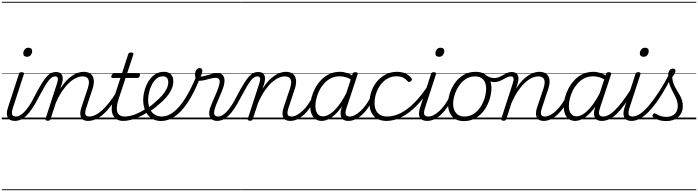

<svg xmlns="http://www.w3.org/2000/svg" viewBox="-20 -1303 7621 2096"><path d="M143 17Q113 17 93 7Q73 -3 63.5 -22.5Q54 -42 55 -69.5Q56 -97 68 -132L186 -494Q190 -506 196 -510.5Q202 -515 216 -515Q232 -515 238 -509Q244 -503 240 -491L122 -129Q105 -78 112 -54.5Q119 -31 157 -31Q168 -31 172 -23.5Q176 -16 174.5 -7Q173 2 165 9.5Q157 17 143 17ZM274 -683Q257 -683 245.5 -692Q234 -701 234 -719Q234 -743 249 -762.5Q264 -782 291 -782Q309 -782 320 -773Q331 -764 331 -745Q331 -722 316.5 -702.5Q302 -683 274 -683ZM0 763H300V773H0ZM0 -20H300V0H0ZM0 -505H300V-500H0ZM0 -1283H300V-1273H0Z M144 17Q133 17 129.5 9.5Q126 2 128.5 -7Q131 -16 138.5 -23.5Q146 -31 158 -31Q175 -31 196.5 -42.5Q218 -54 243.5 -79.5Q269 -105 298.5 -148.5Q328 -192 360 -257Q403 -339 435 -390.5Q467 -442 492.5 -469.5Q518 -497 541.5 -507Q565 -517 591 -517Q601 -517 603.5 -509.5Q606 -502 603.5 -493Q601 -484 595 -476.5Q589 -469 582 -469Q566 -469 549.5 -459.5Q533 -450 513.5 -426.5Q494 -403 468 -359.5Q442 -316 406 -248Q366 -169 331 -117.5Q296 -66 264.5 -37Q233 -8 203.5 4.5Q174 17 144 17ZM300 763H400V773H300ZM300 -20H400V0H300ZM300 -505H400V-500H300ZM300 -1283H400V-1273H300Z M939 17Q911 17 892 7Q873 -3 864 -22.5Q855 -42 856 -69.5Q857 -97 869 -132L939 -341Q952 -382 950.5 -410.5Q949 -439 931.5 -454Q914 -469 880 -469Q849 -469 813 -453Q777 -437 738.5 -402.5Q700 -368 662 -313Q624 -258 589 -179L532 -4Q529 6 522.5 10.5Q516 15 501 15Q489 15 481.5 10Q474 5 477 -6L603 -394Q616 -433 610.5 -451Q605 -469 582 -469Q571 -469 566.5 -476.5Q562 -484 563.5 -493Q565 -502 572 -509.5Q579 -517 591 -517Q615 -517 631 -509Q647 -501 655.5 -486Q664 -471 665 -450.5Q666 -430 660 -404L638 -334Q670 -386 703.5 -421Q737 -456 770.5 -478Q804 -500 835 -509.5Q866 -519 893 -519Q939 -519 967.5 -498Q996 -477 1003 -435Q1010 -393 989 -329L922 -127Q905 -77 912 -54Q919 -31 954 -31Q964 -31 968 -23.5Q972 -16 970.5 -7Q969 2 961 9.5Q953 17 939 17ZM400 763H1096V773H400ZM400 -20H1096V0H400ZM400 -505H1096V-500H400ZM400 -1283H1096V-1273H400Z M939 17Q928 17 923.5 9.5Q919 2 920.5 -7Q922 -16 930.5 -23.5Q939 -31 954 -31Q984 -31 1018 -46.5Q1052 -62 1089.5 -94.5Q1127 -127 1169 -179.5Q1211 -232 1257 -306Q1265 -317 1273.5 -315.5Q1282 -314 1286.5 -305Q1291 -296 1285 -286Q1235 -203 1189.5 -145Q1144 -87 1102 -51Q1060 -15 1019.5 1Q979 17 939 17ZM1096 763V773ZM1096 -20V0ZM1096 -505V-500ZM1096 -1283V-1273Z M1327 17Q1284 17 1255.5 0Q1227 -17 1212.5 -48Q1198 -79 1199.5 -122Q1201 -165 1218 -218L1295 -452H1209Q1198 -452 1195.5 -458.5Q1193 -465 1197 -477Q1201 -489 1207 -494.5Q1213 -500 1223 -500H1311L1379 -709Q1383 -721 1389.5 -725.5Q1396 -730 1410 -730Q1427 -730 1433 -724Q1439 -718 1435 -706L1367 -500H1494Q1505 -500 1507.5 -494Q1510 -488 1506 -476Q1503 -463 1496.5 -457.5Q1490 -452 1480 -452H1351L1274 -219Q1258 -169 1255.5 -133Q1253 -97 1263 -74.5Q1273 -52 1293 -41.5Q1313 -31 1340 -31Q1350 -31 1354 -23.5Q1358 -16 1357 -7Q1356 2 1348.5 9.5Q1341 17 1327 17ZM1096 763H1484V773H1096ZM1096 -20H1484V0H1096ZM1096 -505H1484V-500H1096ZM1096 -1283H1484V-1273H1096Z M1325 17Q1313 17 1309 9.5Q1305 2 1308 -7Q1311 -16 1319.5 -23.5Q1328 -31 1341 -31Q1389 -31 1449 -52.5Q1509 -74 1575 -117Q1582 -122 1588.5 -119Q1595 -116 1599 -108Q1603 -100 1602 -92Q1601 -84 1593 -79Q1542 -46 1493.5 -24.5Q1445 -3 1402.5 7Q1360 17 1325 17ZM1483 763V773ZM1483 -20V0ZM1483 -505V-500ZM1483 -1283V-1273Z M1573 -113Q1602 -129 1628.5 -149.5Q1655 -170 1678 -192Q1720 -227 1751 -262.5Q1782 -298 1799.5 -334.5Q1817 -371 1817 -406Q1817 -436 1802 -453Q1787 -470 1757 -470Q1746 -470 1741.5 -477Q1737 -484 1738.5 -494Q1740 -504 1748 -511.5Q1756 -519 1769 -519Q1804 -519 1827 -505.5Q1850 -492 1861 -469Q1872 -446 1872 -414Q1872 -371 1852 -327.5Q1832 -284 1795 -241Q1758 -198 1706 -156Q1681 -133 1652 -112Q1623 -91 1593 -73ZM1484 763H1928V773H1484ZM1484 -20H1928V0H1484ZM1484 -505H1928V-500H1484ZM1484 -1283H1928V-1273H1484Z M1738 18Q1701 18 1670.5 7Q1640 -4 1616.5 -24.5Q1593 -45 1576.5 -73.5Q1560 -102 1551.5 -136.5Q1543 -171 1543 -210Q1543 -249 1552 -291.5Q1561 -334 1579 -374.5Q1597 -415 1624 -447.5Q1651 -480 1687 -499.5Q1723 -519 1769 -519Q1779 -519 1783 -511.5Q1787 -504 1785 -494Q1783 -484 1775.5 -477Q1768 -470 1757 -470Q1718 -470 1688 -444Q1658 -418 1637.5 -378Q1617 -338 1607 -293.5Q1597 -249 1597 -212Q1597 -173 1606.5 -140Q1616 -107 1635 -82.5Q1654 -58 1682 -44.5Q1710 -31 1747 -31Q1811 -31 1874.5 -80Q1938 -129 1999 -224.5Q2060 -320 2118 -458Q2121 -466 2129 -467.5Q2137 -469 2145 -465Q2153 -461 2157.5 -454Q2162 -447 2158 -438Q2097 -287 2030 -185.5Q1963 -84 1890 -33Q1817 18 1738 18ZM1928 763H1941V773H1928ZM1928 -20H1941V0H1928ZM1928 -505H1941V-500H1928ZM1928 -1283H1941V-1273H1928Z M2351 17Q2323 17 2303.5 7Q2284 -3 2273.5 -21.5Q2263 -40 2263 -65.5Q2263 -91 2273 -122Q2280 -144 2293 -174.5Q2306 -205 2321 -239.5Q2336 -274 2350 -308.5Q2364 -343 2372 -374Q2384 -419 2373 -436Q2362 -453 2334 -453Q2308 -453 2277 -445Q2246 -437 2215.5 -429Q2185 -421 2158 -421Q2143 -421 2131.5 -429Q2120 -437 2114.5 -452.5Q2109 -468 2109 -490Q2109 -508 2115 -524Q2121 -540 2133 -550Q2145 -560 2161 -560Q2175 -560 2182 -551Q2189 -542 2189 -528Q2189 -517 2184 -500.5Q2179 -484 2169 -467Q2187 -467 2208.5 -472.5Q2230 -478 2254.5 -485.5Q2279 -493 2304 -498.5Q2329 -504 2352 -504Q2383 -504 2403 -490Q2423 -476 2429 -446Q2435 -416 2423 -367Q2415 -339 2401 -304.5Q2387 -270 2372 -235Q2357 -200 2344 -169Q2331 -138 2325 -115Q2312 -72 2321 -51.5Q2330 -31 2365 -31Q2375 -31 2379 -23.5Q2383 -16 2381 -7Q2379 2 2371.5 9.5Q2364 17 2351 17ZM1940 763H2508V773H1940ZM1940 -20H2508V0H1940ZM1940 -505H2508V-500H1940ZM1940 -1283H2508V-1273H1940Z M2351 17Q2340 17 2336.5 9.5Q2333 2 2335.5 -7Q2338 -16 2345.5 -23.5Q2353 -31 2365 -31Q2382 -31 2403.5 -42.5Q2425 -54 2450.5 -79.5Q2476 -105 2505.5 -148.5Q2535 -192 2567 -257Q2610 -339 2642 -390.5Q2674 -442 2699.5 -469.5Q2725 -497 2748.5 -507Q2772 -517 2798 -517Q2808 -517 2810.5 -509.5Q2813 -502 2810.5 -493Q2808 -484 2802 -476.5Q2796 -469 2789 -469Q2773 -469 2756.5 -459.5Q2740 -450 2720.5 -426.5Q2701 -403 2675 -359.5Q2649 -316 2613 -248Q2573 -169 2538 -117.5Q2503 -66 2471.5 -37Q2440 -8 2410.5 4.5Q2381 17 2351 17ZM2507 763H2607V773H2507ZM2507 -20H2607V0H2507ZM2507 -505H2607V-500H2507ZM2507 -1283H2607V-1273H2507Z M3147 17Q3119 17 3100 7Q3081 -3 3072 -22.5Q3063 -42 3064 -69.5Q3065 -97 3077 -132L3147 -341Q3160 -382 3158.5 -410.5Q3157 -439 3139.5 -454Q3122 -469 3088 -469Q3057 -469 3021 -453Q2985 -437 2946.5 -402.5Q2908 -368 2870 -313Q2832 -258 2797 -179L2740 -4Q2737 6 2730.5 10.5Q2724 15 2709 15Q2697 15 2689.5 10Q2682 5 2685 -6L2811 -394Q2824 -433 2818.5 -451Q2813 -469 2790 -469Q2779 -469 2774.5 -476.5Q2770 -484 2771.5 -493Q2773 -502 2780 -509.5Q2787 -517 2799 -517Q2823 -517 2839 -509Q2855 -501 2863.5 -486Q2872 -471 2873 -450.5Q2874 -430 2868 -404L2846 -334Q2878 -386 2911.5 -421Q2945 -456 2978.5 -478Q3012 -500 3043 -509.5Q3074 -519 3101 -519Q3147 -519 3175.5 -498Q3204 -477 3211 -435Q3218 -393 3197 -329L3130 -127Q3113 -77 3120 -54Q3127 -31 3162 -31Q3172 -31 3176 -23.5Q3180 -16 3178.5 -7Q3177 2 3169 9.5Q3161 17 3147 17ZM2608 763H3304V773H2608ZM2608 -20H3304V0H2608ZM2608 -505H3304V-500H2608ZM2608 -1283H3304V-1273H2608Z M3147 17Q3136 17 3131.5 9.5Q3127 2 3128.5 -7Q3130 -16 3138.5 -23.5Q3147 -31 3162 -31Q3190 -31 3221 -47.5Q3252 -64 3283 -93Q3314 -122 3342 -161.5Q3370 -201 3393 -247Q3398 -257 3407 -256.5Q3416 -256 3422.5 -249.5Q3429 -243 3424 -233Q3399 -179 3368 -133Q3337 -87 3301 -53.5Q3265 -20 3226.5 -1.5Q3188 17 3147 17ZM3304 763V773ZM3304 -20V0ZM3304 -505V-500ZM3304 -1283V-1273Z M3493 17Q3454 17 3425.5 -2Q3397 -21 3382 -57Q3367 -93 3367 -141Q3367 -185 3380 -236Q3393 -287 3419 -337Q3445 -387 3484 -428.5Q3523 -470 3575 -494.5Q3627 -519 3692 -519Q3730 -519 3769.5 -505.5Q3809 -492 3840 -469L3828 -425Q3786 -452 3752 -461Q3718 -470 3687 -470Q3635 -470 3593 -449Q3551 -428 3519 -392.5Q3487 -357 3466 -314.5Q3445 -272 3434 -228Q3423 -184 3423 -146Q3423 -111 3432.5 -86Q3442 -61 3460.5 -47Q3479 -33 3507 -33Q3544 -33 3587.5 -62.5Q3631 -92 3677.5 -152.5Q3724 -213 3770 -305L3784 -266Q3734 -161 3681.5 -99Q3629 -37 3581 -10Q3533 17 3493 17ZM3781 17Q3753 17 3734 7Q3715 -3 3706 -22Q3697 -41 3697.5 -67Q3698 -93 3708 -125L3828 -494Q3833 -506 3839.5 -510.5Q3846 -515 3859 -515Q3877 -515 3882 -507.5Q3887 -500 3883 -488L3762 -122Q3746 -73 3755.5 -52Q3765 -31 3796 -31Q3805 -31 3809 -23.5Q3813 -16 3811.5 -7Q3810 2 3802.5 9.5Q3795 17 3781 17ZM3304 763H3939V773H3304ZM3304 -20H3939V0H3304ZM3304 -505H3939V-500H3304ZM3304 -1283H3939V-1273H3304Z M3782 17Q3771 17 3766.5 9.5Q3762 2 3763.5 -7Q3765 -16 3773.5 -23.5Q3782 -31 3797 -31Q3825 -31 3856 -47.5Q3887 -64 3918 -93Q3949 -122 3977 -161.5Q4005 -201 4028 -247Q4033 -257 4042 -256.5Q4051 -256 4057.5 -249.5Q4064 -243 4059 -233Q4034 -179 4003 -133Q3972 -87 3936 -53.5Q3900 -20 3861.5 -1.5Q3823 17 3782 17ZM3939 763V773ZM3939 -20V0ZM3939 -505V-500ZM3939 -1283V-1273Z M4202 17Q4109 17 4061 -36Q4013 -89 4013 -177Q4013 -243 4034.5 -304.5Q4056 -366 4096 -414Q4136 -462 4191.5 -490.5Q4247 -519 4314 -519Q4370 -519 4411 -498.5Q4452 -478 4472 -447Q4478 -438 4476 -431Q4474 -424 4464 -415Q4453 -408 4445 -408Q4437 -408 4430 -416Q4411 -439 4383.5 -454.5Q4356 -470 4307 -470Q4253 -470 4209 -444.5Q4165 -419 4133.5 -376Q4102 -333 4085.5 -281Q4069 -229 4069 -176Q4069 -134 4083.5 -101Q4098 -68 4129 -49.5Q4160 -31 4208 -31Q4219 -31 4223.5 -23.5Q4228 -16 4227 -6.5Q4226 3 4219.5 10Q4213 17 4202 17ZM3939 763H4474V773H3939ZM3939 -20H4474V0H3939ZM3939 -505H4474V-500H3939ZM3939 -1283H4474V-1273H3939Z M4199 17Q4187 17 4181.5 10Q4176 3 4177 -6.5Q4178 -16 4185.5 -23.5Q4193 -31 4206 -31Q4280 -31 4354 -68.5Q4428 -106 4500.5 -178.5Q4573 -251 4643 -355Q4648 -362 4657 -359.5Q4666 -357 4671 -349Q4676 -341 4670 -332Q4598 -218 4519.5 -140.5Q4441 -63 4360 -23Q4279 17 4199 17ZM4474 763V773ZM4474 -20V0ZM4474 -505V-500ZM4474 -1283V-1273Z M4642 17Q4612 17 4592 7Q4572 -3 4562.5 -22.5Q4553 -42 4554 -69.5Q4555 -97 4567 -132L4685 -494Q4689 -506 4695 -510.5Q4701 -515 4715 -515Q4731 -515 4737 -509Q4743 -503 4739 -491L4621 -129Q4604 -78 4611 -54.5Q4618 -31 4656 -31Q4667 -31 4671 -23.5Q4675 -16 4673.5 -7Q4672 2 4664 9.5Q4656 17 4642 17ZM4773 -683Q4756 -683 4744.5 -692Q4733 -701 4733 -719Q4733 -743 4748 -762.5Q4763 -782 4790 -782Q4808 -782 4819 -773Q4830 -764 4830 -745Q4830 -722 4815.5 -702.5Q4801 -683 4773 -683ZM4474 763H4799V773H4474ZM4474 -20H4799V0H4474ZM4474 -505H4799V-500H4474ZM4474 -1283H4799V-1273H4474Z M4642 17Q4631 17 4626.5 9.5Q4622 2 4623.5 -7Q4625 -16 4633.5 -23.5Q4642 -31 4657 -31Q4685 -31 4716 -47.5Q4747 -64 4778 -93Q4809 -122 4837 -161.5Q4865 -201 4888 -247Q4893 -257 4902 -256.5Q4911 -256 4917.5 -249.5Q4924 -243 4919 -233Q4894 -179 4863 -133Q4832 -87 4796 -53.5Q4760 -20 4721.5 -1.5Q4683 17 4642 17ZM4799 763V773ZM4799 -20V0ZM4799 -505V-500ZM4799 -1283V-1273Z M5043 19Q4987 19 4948.5 -4.5Q4910 -28 4890.5 -70.5Q4871 -113 4871 -168Q4871 -223 4890 -284Q4909 -345 4947 -398.5Q4985 -452 5041.5 -485.5Q5098 -519 5174 -519Q5229 -519 5267 -496.5Q5305 -474 5325 -433.5Q5345 -393 5345 -339Q5345 -298 5333.5 -249.5Q5322 -201 5298.5 -153.5Q5275 -106 5238.5 -67Q5202 -28 5153.5 -4.5Q5105 19 5043 19ZM5049 -31Q5108 -31 5153 -61Q5198 -91 5227.5 -138Q5257 -185 5272 -237Q5287 -289 5287 -334Q5287 -376 5273.5 -406Q5260 -436 5233 -452.5Q5206 -469 5167 -469Q5109 -469 5064.5 -440Q5020 -411 4989.5 -364.5Q4959 -318 4943 -266.5Q4927 -215 4927 -171Q4927 -128 4941.5 -96.5Q4956 -65 4983 -48Q5010 -31 5049 -31ZM4799 763H5400V773H4799ZM4799 -20H5400V0H4799ZM4799 -505H5400V-500H4799ZM4799 -1283H5400V-1273H4799Z M5374 -407Q5358 -407 5339 -412Q5320 -417 5302.5 -426Q5285 -435 5271 -446Q5263 -453 5261 -461.5Q5259 -470 5262 -477Q5265 -484 5271.5 -486Q5278 -488 5287 -481Q5315 -462 5336.5 -456.5Q5358 -451 5377 -451Q5404 -451 5427.5 -461Q5451 -471 5473 -484Q5495 -497 5517.5 -507Q5540 -517 5565 -517Q5574 -517 5578 -509.5Q5582 -502 5580.5 -493Q5579 -484 5572.5 -476.5Q5566 -469 5556 -469Q5537 -469 5517 -460Q5497 -451 5475.5 -438Q5454 -425 5428.5 -416Q5403 -407 5374 -407ZM5401 763V773ZM5401 -20V0ZM5401 -505V-500ZM5401 -1283V-1273Z M5914 17Q5886 17 5867 7Q5848 -3 5839 -22.5Q5830 -42 5831 -69.5Q5832 -97 5844 -132L5914 -341Q5927 -382 5925.5 -410.5Q5924 -439 5906.5 -454Q5889 -469 5855 -469Q5824 -469 5788 -453Q5752 -437 5713.5 -402.5Q5675 -368 5637 -313Q5599 -258 5564 -179L5507 -4Q5504 6 5497.5 10.5Q5491 15 5476 15Q5464 15 5456.5 10Q5449 5 5452 -6L5578 -394Q5591 -433 5585.5 -451Q5580 -469 5557 -469Q5546 -469 5541.5 -476.5Q5537 -484 5538.5 -493Q5540 -502 5547 -509.5Q5554 -517 5566 -517Q5590 -517 5606 -509Q5622 -501 5630.5 -486Q5639 -471 5640 -450.5Q5641 -430 5635 -404L5613 -334Q5645 -386 5678.5 -421Q5712 -456 5745.5 -478Q5779 -500 5810 -509.5Q5841 -519 5868 -519Q5914 -519 5942.5 -498Q5971 -477 5978 -435Q5985 -393 5964 -329L5897 -127Q5880 -77 5887 -54Q5894 -31 5929 -31Q5939 -31 5943 -23.5Q5947 -16 5945.5 -7Q5944 2 5936 9.5Q5928 17 5914 17ZM5400 763H6071V773H5400ZM5400 -20H6071V0H5400ZM5400 -505H6071V-500H5400ZM5400 -1283H6071V-1273H5400Z M5914 17Q5903 17 5898.5 9.5Q5894 2 5895.5 -7Q5897 -16 5905.5 -23.5Q5914 -31 5929 -31Q5957 -31 5988 -47.5Q6019 -64 6050 -93Q6081 -122 6109 -161.5Q6137 -201 6160 -247Q6165 -257 6174 -256.5Q6183 -256 6189.5 -249.5Q6196 -243 6191 -233Q6166 -179 6135 -133Q6104 -87 6068 -53.5Q6032 -20 5993.5 -1.5Q5955 17 5914 17ZM6071 763V773ZM6071 -20V0ZM6071 -505V-500ZM6071 -1283V-1273Z M6260 17Q6221 17 6192.5 -2Q6164 -21 6149 -57Q6134 -93 6134 -141Q6134 -185 6147 -236Q6160 -287 6186 -337Q6212 -387 6251 -428.5Q6290 -470 6342 -494.5Q6394 -519 6459 -519Q6497 -519 6536.5 -505.5Q6576 -492 6607 -469L6595 -425Q6553 -452 6519 -461Q6485 -470 6454 -470Q6402 -470 6360 -449Q6318 -428 6286 -392.5Q6254 -357 6233 -314.5Q6212 -272 6201 -228Q6190 -184 6190 -146Q6190 -111 6199.5 -86Q6209 -61 6227.5 -47Q6246 -33 6274 -33Q6311 -33 6354.5 -62.5Q6398 -92 6444.5 -152.5Q6491 -213 6537 -305L6551 -266Q6501 -161 6448.5 -99Q6396 -37 6348 -10Q6300 17 6260 17ZM6548 17Q6520 17 6501 7Q6482 -3 6473 -22Q6464 -41 6464.5 -67Q6465 -93 6475 -125L6595 -494Q6600 -506 6606.5 -510.5Q6613 -515 6626 -515Q6644 -515 6649 -507.5Q6654 -500 6650 -488L6529 -122Q6513 -73 6522.5 -52Q6532 -31 6563 -31Q6572 -31 6576 -23.5Q6580 -16 6578.5 -7Q6577 2 6569.5 9.5Q6562 17 6548 17ZM6071 763H6706V773H6071ZM6071 -20H6706V0H6071ZM6071 -505H6706V-500H6071ZM6071 -1283H6706V-1273H6071Z M6549 17Q6538 17 6533.5 9.5Q6529 2 6530.5 -7Q6532 -16 6540.5 -23.5Q6549 -31 6564 -31Q6594 -31 6626.5 -49Q6659 -67 6696.5 -104Q6734 -141 6776.5 -197Q6819 -253 6868 -330Q6875 -341 6884 -339.5Q6893 -338 6898 -330Q6903 -322 6897 -312Q6844 -225 6798.5 -162Q6753 -99 6712 -59.5Q6671 -20 6631 -1.5Q6591 17 6549 17ZM6706 763V773ZM6706 -20V0ZM6706 -505V-500ZM6706 -1283V-1273Z M6874 17Q6844 17 6824 7Q6804 -3 6794.5 -22.5Q6785 -42 6786 -69.5Q6787 -97 6799 -132L6917 -494Q6921 -506 6927 -510.5Q6933 -515 6947 -515Q6963 -515 6969 -509Q6975 -503 6971 -491L6853 -129Q6836 -78 6843 -54.5Q6850 -31 6888 -31Q6899 -31 6903 -23.5Q6907 -16 6905.5 -7Q6904 2 6896 9.5Q6888 17 6874 17ZM7005 -683Q6988 -683 6976.5 -692Q6965 -701 6965 -719Q6965 -743 6980 -762.5Q6995 -782 7022 -782Q7040 -782 7051 -773Q7062 -764 7062 -745Q7062 -722 7047.5 -702.5Q7033 -683 7005 -683ZM6706 763H7031V773H6706ZM6706 -20H7031V0H6706ZM6706 -505H7031V-500H6706ZM6706 -1283H7031V-1273H6706Z M6874 17Q6863 17 6859 9.5Q6855 2 6857.5 -7Q6860 -16 6868 -23.5Q6876 -31 6889 -31Q6927 -31 6972.5 -63.5Q7018 -96 7068.5 -156.5Q7119 -217 7174 -302Q7229 -387 7285 -493Q7291 -503 7300.5 -502Q7310 -501 7316 -492Q7322 -483 7315 -470Q7257 -356 7200.5 -266Q7144 -176 7089 -113Q7034 -50 6980.5 -16.5Q6927 17 6874 17ZM7031 763V773ZM7031 -20V0ZM7031 -505V-500ZM7031 -1283V-1273Z M7251 19Q7207 19 7169.5 6.5Q7132 -6 7110 -24Q7102 -32 7102 -40.5Q7102 -49 7110 -57Q7119 -66 7126 -66Q7133 -66 7144 -58Q7166 -45 7193.5 -36Q7221 -27 7252 -27Q7313 -27 7346 -59Q7379 -91 7379 -147Q7379 -174 7371.5 -199Q7364 -224 7352 -248.5Q7340 -273 7326.5 -298Q7313 -323 7301 -350.5Q7289 -378 7281.5 -409Q7274 -440 7274 -476Q7274 -516 7288.5 -535Q7303 -554 7327 -554Q7341 -554 7347.5 -546.5Q7354 -539 7354 -529Q7354 -516 7345.5 -500.5Q7337 -485 7318 -460Q7321 -427 7330 -399.5Q7339 -372 7352 -347.5Q7365 -323 7379.5 -300.5Q7394 -278 7406.5 -254Q7419 -230 7426.5 -204Q7434 -178 7434 -147Q7434 -71 7384.5 -26Q7335 19 7251 19ZM7031 763H7581V773H7031ZM7031 -20H7581V0H7031ZM7031 -505H7581V-500H7031ZM7031 -1283H7581V-1273H7031Z"/></svg>

Font: Playwrite NL Guides
Style: Regular
Weight: 400
Designer: Veronika Burian, José Scaglione
Foundry: TypeTogether
Version: Version 1.003